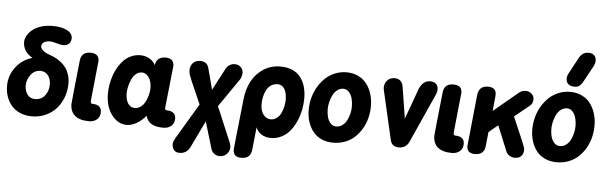

<svg xmlns="http://www.w3.org/2000/svg" viewBox="-63 -1184 5209 1634"><g transform="rotate(5 2541.5 -367.0)"><path d="M271 -382.8Q221.2 -382.8 189.2 -340.6Q157.2 -298.3 157.2 -249Q157.2 -202.6 180.4 -171.4Q203.6 -140.1 246.1 -140.1Q300.3 -140.1 330.6 -180.4Q360.8 -220.7 360.8 -273.9Q360.8 -321.3 336.9 -352.1Q313 -382.8 271 -382.8ZM512.2 -679.2Q509.3 -648.4 491.5 -633.3Q473.6 -618.2 444.8 -618.2Q422.4 -618.2 389.2 -628.9Q350.1 -640.1 334 -640.1Q303.7 -640.1 282.7 -629.4Q261.7 -618.7 258.8 -594.2Q258.8 -575.7 278.6 -557.9Q298.3 -540 332 -527.8Q360.8 -518.1 384.8 -506.3Q408.7 -494.6 434.3 -474.9Q460 -455.1 477.5 -431.2Q495.1 -407.2 506.6 -372.3Q518.1 -337.4 518.1 -295.9Q518.1 -233.9 497.1 -178Q476.1 -122.1 439.2 -80.8Q402.3 -39.6 348.4 -15.4Q294.4 8.8 231.9 8.8Q176.3 8.8 131.6 -10.3Q86.9 -29.3 58.3 -62.3Q29.8 -95.2 14.4 -138.4Q-1 -181.6 -1 -231Q-1 -321.8 53.7 -392.6Q108.4 -463.4 193.8 -486.8Q151.4 -511.7 131.1 -544.2Q110.8 -576.7 110.8 -620.1Q117.2 -683.1 179.9 -728Q242.7 -772.9 341.8 -772.9Q417 -772.9 464.6 -749Q512.2 -725.1 512.2 -679.2Z M596.7 -497.1Q604 -574.2 682.6 -574.2Q755.9 -574.2 755.9 -509.8Q755.9 -508.8 755.6 -506.3Q755.4 -503.9 754.6 -496.6Q753.9 -489.3 752.9 -480L720.7 -166Q720.7 -142.1 735.8 -142.1Q773.9 -142.1 793.9 -125.7Q814 -109.4 814 -78.1Q814 -38.1 787.6 -15.1Q761.2 7.8 720.7 7.8Q639.2 7.8 598.9 -26.9Q558.6 -61.5 558.6 -125Q558.6 -140.1 596.7 -497.1Z M1323.7 -588.9Q1358.4 -588.9 1376.5 -571.8Q1394.5 -554.7 1394.5 -522L1390.6 -487.8Q1383.8 -418 1355.5 -157.2Q1356.4 -151.4 1360.6 -146.7Q1364.7 -142.1 1370.6 -142.1Q1408.7 -142.1 1428.7 -125.7Q1448.7 -109.4 1448.7 -78.1Q1448.7 -38.1 1422.4 -15.1Q1396 7.8 1355.5 7.8Q1288.6 7.8 1252.4 -14.4Q1216.3 -36.6 1204.6 -81.1Q1169.9 -38.6 1126.5 -13.7Q1083 11.2 1042.5 11.2Q966.8 11.2 913.3 -59.6Q859.9 -130.4 859.9 -242.2Q859.9 -279.3 866.7 -318.6Q873.5 -357.9 886.7 -397Q899.9 -436 920.9 -470.7Q941.9 -505.4 968.5 -532Q995.1 -558.6 1031 -574.2Q1066.9 -589.8 1107.4 -589.8Q1146.5 -589.8 1181.9 -571.5Q1217.3 -553.2 1235.8 -517.1Q1247.6 -588.9 1323.7 -588.9ZM1097.7 -138.2Q1127 -138.2 1150.9 -157Q1174.8 -175.8 1188.5 -204.3Q1202.1 -232.9 1209.5 -262.5Q1216.8 -292 1216.8 -317.9Q1216.8 -375.5 1192.1 -410.2Q1167.5 -444.8 1132.8 -444.8Q1104 -444.8 1081.1 -424.6Q1058.1 -404.3 1045.2 -374Q1032.2 -343.8 1025.4 -313.2Q1018.6 -282.7 1018.6 -257.8Q1018.6 -206.1 1038.8 -172.1Q1059.1 -138.2 1097.7 -138.2Z M1463.4 89.8 1645.5 -215.8Q1632.8 -246.6 1594.7 -331.3Q1556.6 -416 1540 -461.9Q1534.2 -484.4 1534.2 -497.1Q1534.2 -537.1 1557.4 -561.5Q1580.6 -585.9 1620.1 -585.9Q1672.9 -585.9 1690.4 -538.1L1740.2 -350.1L1839.4 -539.1Q1866.7 -584 1915 -584Q1945.8 -584 1966.1 -564.2Q1986.3 -544.4 1986.3 -513.2Q1983.9 -482.4 1970.2 -459L1802.2 -215.8Q1821.3 -168.5 1866.2 -64Q1912.1 42.5 1930.2 87.9Q1937.5 110.8 1937.5 124Q1937.5 159.2 1912.8 183.1Q1888.2 207 1854.5 207Q1828.6 207 1807.6 192.1Q1786.6 177.2 1779.3 151.9L1710.4 -77.1Q1702.6 -63 1656.2 35.2Q1611.8 130.4 1599.1 153.8Q1569.3 209 1511.2 209Q1478.5 209 1462.4 189.2Q1446.3 169.4 1446.3 138.2Q1449.2 114.3 1463.4 89.8Z M2293.5 -445.8Q2259.8 -445.8 2234.6 -428.5Q2209.5 -411.1 2196.3 -383.3Q2183.1 -355.5 2176.8 -326.4Q2170.4 -297.4 2170.4 -268.1Q2170.4 -208 2196.5 -175.5Q2222.7 -143.1 2259.3 -143.1Q2289.1 -143.1 2312 -161.4Q2335 -179.7 2347.4 -207.8Q2359.9 -235.8 2366 -264.4Q2372.1 -293 2372.1 -318.8Q2372.1 -352.5 2365 -379.9Q2357.9 -407.2 2339.4 -426.5Q2320.8 -445.8 2293.5 -445.8ZM1973.1 88.9 2014.2 -294.9Q2022.9 -380.9 2059.6 -449Q2096.2 -517.1 2159.9 -557.6Q2223.6 -598.1 2304.2 -598.1Q2360.8 -598.1 2404.3 -579.3Q2447.8 -560.5 2474.6 -526.4Q2501.5 -492.2 2514.9 -446.5Q2528.3 -400.9 2528.3 -344.2Q2528.3 -296.9 2518.8 -248Q2509.3 -199.2 2488.8 -151.9Q2468.3 -104.5 2439 -67.4Q2409.7 -30.3 2366.7 -7.6Q2323.7 15.1 2273.4 15.1Q2229.5 15.1 2195.1 -5.4Q2160.6 -25.9 2145.5 -64.9L2125.5 127Q2121.1 167 2099.6 186Q2078.1 205.1 2038.1 205.1Q1968.3 205.1 1968.3 141.1Q1968.3 132.8 1973.1 88.9Z M2868.2 -598.1Q2924.8 -598.1 2969.7 -575.9Q3014.6 -553.7 3042.5 -516.1Q3070.3 -478.5 3084.7 -430.9Q3099.1 -383.3 3099.1 -330.1Q3099.1 -277.3 3086.7 -227.8Q3074.2 -178.2 3049.1 -135.3Q3023.9 -92.3 2989.3 -60.1Q2954.6 -27.8 2907 -9.5Q2859.4 8.8 2805.2 8.8Q2748.5 8.8 2703.6 -12.2Q2658.7 -33.2 2630.9 -69.6Q2603 -106 2588.6 -152.3Q2574.2 -198.7 2574.2 -252Q2574.2 -304.7 2587.6 -355.5Q2601.1 -406.2 2627 -450Q2652.8 -493.7 2688 -526.9Q2723.1 -560.1 2769.8 -579.1Q2816.4 -598.1 2868.2 -598.1ZM2853 -456.1Q2823.2 -456.1 2799.1 -436.5Q2774.9 -417 2761.7 -387.7Q2748.5 -358.4 2741.7 -328.6Q2734.9 -298.8 2734.9 -272.9Q2734.9 -237.3 2742.7 -206.5Q2750.5 -175.8 2770.3 -153.3Q2790 -130.9 2818.8 -130.9Q2849.1 -130.9 2873.3 -149.2Q2897.5 -167.5 2910.9 -195.8Q2924.3 -224.1 2931.2 -253.4Q2938 -282.7 2938 -309.1Q2938 -345.2 2930.2 -377.2Q2922.4 -409.2 2902.3 -432.6Q2882.3 -456.1 2853 -456.1Z M3354 -513.2 3396 -248Q3412.1 -293 3444.6 -382.1Q3477.1 -471.2 3493.2 -516.1Q3525.9 -584 3583 -584Q3615.2 -584 3633.5 -567.4Q3651.9 -550.8 3651.9 -519Q3651.9 -499.5 3642.1 -477.1L3453.1 -56.2Q3427.2 0 3365.7 0Q3306.2 0 3293 -56.2L3195.8 -479Q3193.8 -492.7 3193.8 -501Q3197.3 -540.5 3221.4 -562.3Q3245.6 -584 3279.8 -584Q3343.3 -584 3354 -513.2Z M3696.8 -497.1Q3704.1 -574.2 3782.7 -574.2Q3856 -574.2 3856 -509.8Q3856 -508.8 3855.7 -506.3Q3855.5 -503.9 3854.7 -496.6Q3854 -489.3 3853 -480L3820.8 -166Q3820.8 -142.1 3835.9 -142.1Q3874 -142.1 3894 -125.7Q3914.1 -109.4 3914.1 -78.1Q3914.1 -38.1 3887.7 -15.1Q3861.3 7.8 3820.8 7.8Q3739.3 7.8 3699 -26.9Q3658.7 -61.5 3658.7 -125Q3658.7 -140.1 3696.8 -497.1Z M3991.7 -502.9Q4000.5 -581.1 4077.6 -581.1Q4147.9 -581.1 4147.9 -519Q4147.9 -507.8 4147 -502.9L4134.8 -378.9L4345.7 -554.2Q4368.7 -573.2 4400.9 -573.2Q4431.2 -573.2 4451.9 -553.7Q4472.7 -534.2 4472.7 -504.9Q4470.7 -481.4 4461.9 -467.8Q4453.1 -454.1 4434.6 -440.9L4319.8 -348.1Q4389.6 -187.5 4410.2 -137.2Q4430.7 -86.9 4430.7 -74.2Q4430.7 -38.1 4411.1 -18.1Q4391.6 2 4356 2Q4334.5 2 4314.5 -9.3Q4294.4 -20.5 4284.7 -38.1L4192.9 -261.2Q4183.6 -253.9 4151.1 -226.8Q4118.7 -199.7 4114.7 -195.8L4102.5 -77.1Q4095.2 0 4016.6 0Q3946.8 0 3946.8 -62Q3946.8 -71.8 3991.7 -502.9Z M4778.3 -598.1Q4835 -598.1 4879.9 -575.9Q4924.8 -553.7 4952.6 -516.1Q4980.5 -478.5 4994.9 -430.9Q5009.3 -383.3 5009.3 -330.1Q5009.3 -277.3 4996.8 -227.8Q4984.4 -178.2 4959.2 -135.3Q4934.1 -92.3 4899.4 -60.1Q4864.7 -27.8 4817.1 -9.5Q4769.5 8.8 4715.3 8.8Q4658.7 8.8 4613.8 -12.2Q4568.8 -33.2 4541 -69.6Q4513.2 -106 4498.8 -152.3Q4484.4 -198.7 4484.4 -252Q4484.4 -304.7 4497.8 -355.5Q4511.2 -406.2 4537.1 -450Q4563 -493.7 4598.1 -526.9Q4633.3 -560.1 4679.9 -579.1Q4726.6 -598.1 4778.3 -598.1ZM4763.7 -456.1Q4733.9 -456.1 4709.7 -436.5Q4685.5 -417 4672.4 -387.7Q4659.2 -358.4 4652.3 -328.6Q4645.5 -298.8 4645.5 -272.9Q4645.5 -237.3 4653.3 -206.5Q4661.1 -175.8 4680.9 -153.3Q4700.7 -130.9 4729.5 -130.9Q4759.8 -130.9 4783.9 -149.2Q4808.1 -167.5 4821.5 -195.8Q4835 -224.1 4841.8 -253.4Q4848.6 -282.7 4848.6 -309.1Q4848.6 -345.2 4840.8 -377.2Q4833 -409.2 4813 -432.6Q4793 -456.1 4763.7 -456.1ZM4960.4 -837.9 4886.7 -703.1Q4879.4 -689 4874.8 -681.9Q4870.1 -674.8 4860.8 -664.6Q4851.6 -654.3 4838.9 -649.7Q4826.2 -645 4809.6 -645Q4773.9 -645 4756.1 -662.1Q4738.3 -679.2 4738.3 -708Q4738.3 -732.4 4751.5 -754.9L4824.7 -891.1Q4853 -942.9 4902.3 -942.9Q4936.5 -942.9 4953.6 -926.5Q4970.7 -910.2 4970.7 -879.9Q4970.7 -859.4 4960.4 -837.9Z"/></g></svg>

Font: BPreplay
Style: Bold Italic
Weight: 700
Italic angle: -6°
Designer: Magenta/George Triantafyllakos
Foundry: Magenta/George Triantafyllakos
Version: Version 1.00